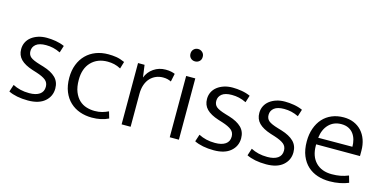

<svg xmlns="http://www.w3.org/2000/svg" viewBox="-68 -1049 2847 1422"><g transform="rotate(15 1355.0 -338.5)"><path d="M324 -396Q295 -410 268.5 -416Q242 -422 213 -422Q162 -422 137 -402Q112 -382 112 -350Q112 -321 131.5 -304.5Q151 -288 205 -272L235 -263Q297 -244 329.5 -212Q362 -180 362 -129Q362 -69 317 -30Q272 9 188 9Q143 9 105 1.5Q67 -6 39 -20L57 -75Q84 -61 115 -53.5Q146 -46 183 -46Q234 -46 262.5 -65.5Q291 -85 291 -123Q291 -155 268.5 -173.5Q246 -192 196 -208L164 -218Q102 -238 72 -268.5Q42 -299 42 -346Q42 -375 54 -399Q66 -423 88 -440Q110 -457 139.5 -466.5Q169 -476 205 -476Q238 -476 274 -470Q310 -464 341 -450Z M790 -69 805 -18Q751 9 678 9Q629 9 586 -6Q543 -21 510.5 -51.5Q478 -82 459.5 -127.5Q441 -173 441 -234Q441 -290 458.5 -335Q476 -380 507.5 -411.5Q539 -443 582 -459.5Q625 -476 677 -476Q708 -476 737.5 -471.5Q767 -467 803 -451L787 -397Q761 -411 736.5 -416.5Q712 -422 686 -422Q608 -422 560.5 -373Q513 -324 513 -237Q513 -182 528 -145Q543 -108 567 -85.5Q591 -63 622 -53.5Q653 -44 685 -44Q717 -44 742 -51Q767 -58 790 -69Z M905 0V-470H955L968 -376Q985 -421 1025 -448.5Q1065 -476 1116 -476Q1141 -476 1159 -472Q1177 -468 1188 -463L1175 -401Q1163 -407 1148 -411Q1133 -415 1113 -415Q1084 -415 1059 -404.5Q1034 -394 1015 -374Q996 -354 985 -323Q974 -292 974 -252V0Z M1274 0V-470H1344V0ZM1309 -591Q1289 -591 1275.5 -604Q1262 -617 1262 -638Q1262 -659 1275.5 -672.5Q1289 -686 1309 -686Q1327 -686 1341.5 -673Q1356 -660 1356 -638Q1356 -616 1342 -603.5Q1328 -591 1309 -591Z M1749 -396Q1720 -410 1693.5 -416Q1667 -422 1638 -422Q1587 -422 1562 -402Q1537 -382 1537 -350Q1537 -321 1556.5 -304.5Q1576 -288 1630 -272L1660 -263Q1722 -244 1754.5 -212Q1787 -180 1787 -129Q1787 -69 1742 -30Q1697 9 1613 9Q1568 9 1530 1.5Q1492 -6 1464 -20L1482 -75Q1509 -61 1540 -53.5Q1571 -46 1608 -46Q1659 -46 1687.5 -65.5Q1716 -85 1716 -123Q1716 -155 1693.5 -173.5Q1671 -192 1621 -208L1589 -218Q1527 -238 1497 -268.5Q1467 -299 1467 -346Q1467 -375 1479 -399Q1491 -423 1513 -440Q1535 -457 1564.5 -466.5Q1594 -476 1630 -476Q1663 -476 1699 -470Q1735 -464 1766 -450Z M2150 -396Q2121 -410 2094.5 -416Q2068 -422 2039 -422Q1988 -422 1963 -402Q1938 -382 1938 -350Q1938 -321 1957.5 -304.5Q1977 -288 2031 -272L2061 -263Q2123 -244 2155.5 -212Q2188 -180 2188 -129Q2188 -69 2143 -30Q2098 9 2014 9Q1969 9 1931 1.5Q1893 -6 1865 -20L1883 -75Q1910 -61 1941 -53.5Q1972 -46 2009 -46Q2060 -46 2088.5 -65.5Q2117 -85 2117 -123Q2117 -155 2094.5 -173.5Q2072 -192 2022 -208L1990 -218Q1928 -238 1898 -268.5Q1868 -299 1868 -346Q1868 -375 1880 -399Q1892 -423 1914 -440Q1936 -457 1965.5 -466.5Q1995 -476 2031 -476Q2064 -476 2100 -470Q2136 -464 2167 -450Z M2671 -230H2335V-221Q2335 -138 2380 -92Q2425 -46 2503 -46Q2538 -46 2568 -51.5Q2598 -57 2630 -70L2645 -18Q2617 -6 2579.5 1.5Q2542 9 2500 9Q2451 9 2408 -5Q2365 -19 2332.5 -48.5Q2300 -78 2281 -124Q2262 -170 2262 -234Q2262 -289 2278 -334Q2294 -379 2322.5 -410.5Q2351 -442 2391.5 -459Q2432 -476 2482 -476Q2525 -476 2559.5 -461.5Q2594 -447 2619 -420Q2644 -393 2657.5 -355Q2671 -317 2671 -271ZM2599 -282Q2599 -310 2592 -335.5Q2585 -361 2570.5 -380.5Q2556 -400 2533 -411.5Q2510 -423 2478 -423Q2420 -423 2382.5 -385Q2345 -347 2337 -281Z"/></g></svg>

Font: Mukta Light
Style: Regular
Weight: 300
Designer: Girish Dalvi and Yashodeep Gholap
Foundry: Ek Type
Version: Version 2.538;PS 1.002;hotconv 16.6.51;makeotf.lib2.5.65220;